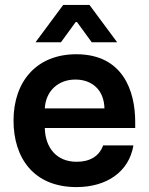

<svg xmlns="http://www.w3.org/2000/svg" viewBox="-20 -760 611 789"><path d="M294.4 8.8C418 8.8 510.3 -53.7 528.3 -162.6H403.8C387.7 -117.7 349.1 -95.2 294.9 -95.2C211.9 -95.2 166 -153.3 164.1 -233.9H535.6V-259.3C535.6 -385.3 485.8 -537.1 293.5 -537.1C130.9 -537.1 35.6 -425.8 35.6 -264.6C35.6 -112.8 116.7 8.8 294.4 8.8ZM126 -586.4H230.5L291 -669.4H296.4L356.9 -586.4H461.4L347.7 -739.7H239.7ZM164.1 -314.5C168 -387.2 220.2 -433.1 289.6 -433.1C358.4 -433.1 407.7 -390.1 409.2 -314.5Z"/></svg>

Font: Wand UI Pro Bold
Style: Regular
Weight: 700
Designer: Andreas Faust
Version: Version 1.003;FEAKit 1.0